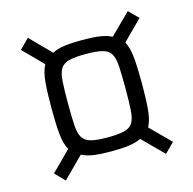

<svg xmlns="http://www.w3.org/2000/svg" viewBox="-104 -801 924 917"><g transform="rotate(-15 358.5 -343.0)"><path d="M111 9 65 -38 161 -134Q143 -165 138.5 -216.5Q134 -268 134 -344Q134 -420 138.5 -471Q143 -522 160 -553L65 -649L112 -696L211 -596Q235 -609 271 -614Q307 -619 358 -619Q410 -619 445.5 -614Q481 -609 505 -596L606 -696L652 -650L556 -554Q573 -522 577.5 -471Q582 -420 582 -344Q582 -268 577.5 -216.5Q573 -165 556 -134L653 -37L606 10L505 -91Q481 -79 445 -74Q409 -69 358 -69Q307 -69 271 -74Q235 -79 212 -92ZM358 -138Q411 -138 440.5 -145.5Q470 -153 482.5 -174Q495 -195 497.5 -236Q500 -277 500 -344Q500 -411 497.5 -452Q495 -493 482.5 -514Q470 -535 440.5 -542.5Q411 -550 358 -550Q305 -550 276 -542.5Q247 -535 234 -514Q221 -493 218.5 -452Q216 -411 216 -344Q216 -277 218.5 -236Q221 -195 234 -174Q247 -153 276 -145.5Q305 -138 358 -138Z"/></g></svg>

Font: Saira
Style: Regular
Weight: 400
Designer: Hector Gatti with collaboration of the Omnibus-Type team
Foundry: Omnibus-Type
Version: Version 1.100; ttfautohint (v1.8.3)